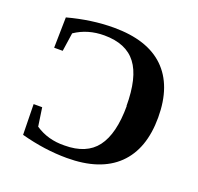

<svg xmlns="http://www.w3.org/2000/svg" viewBox="-118 -788 959 928"><g transform="rotate(20 361.0 -324.0)"><path d="M503 -325 502 -323Q502 -471 450 -539Q398 -608 285 -608Q200 -608 135 -564L121 -469H77L80 -626Q202 -659 316 -659Q488 -659 576 -574Q665 -488 665 -324Q665 -161 576 -75Q487 11 316 11Q202 11 80 -22L77 -179H121L135 -84Q200 -40 285 -42Q398 -42 450 -111Q503 -181 503 -325Z"/></g></svg>

Font: Libra Serif Modern
Style: Bold
Weight: 700
Designer: Stefan Peev, Context Ltd
Foundry: Ascender Corporation
Version: Version 1.000